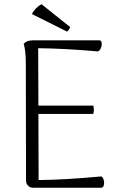

<svg xmlns="http://www.w3.org/2000/svg" viewBox="-20 -880 571 900"><path d="M468 -23Q468 0 453 0H136Q121 0 111.5 -9.5Q102 -19 102 -35L101 -582Q101 -642 91 -675Q100 -684 110.5 -687.5Q121 -691 138 -691H445Q457 -691 457 -674Q457 -663 452 -652.5Q447 -642 439 -639Q279 -653 159 -654L160 -385H417Q420 -376 420 -365Q420 -355 417 -346H160L161 -36Q282 -37 455 -53Q461 -50 464.5 -41.5Q468 -33 468 -23ZM175 -860 309 -753Q308 -749 303 -741.5Q298 -734 294 -732L130 -814Q136 -828 149 -841Q162 -854 175 -860Z"/></svg>

Font: Arima Madurai Light
Style: Regular
Weight: 300
Designer: Joana Correia and Natanael Gama
Foundry: NDISCOVER
Version: Version 1.020